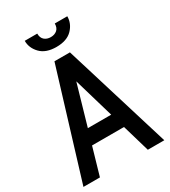

<svg xmlns="http://www.w3.org/2000/svg" viewBox="-213 -988 963 1090"><g transform="rotate(-30 269.0 -442.5)"><path d="M426 0 373.5 -179.5H164L112 0H4L218 -700H319.5L534 0ZM192.5 -276.5H345.5L268.5 -539.5ZM269.5 -764.5Q201 -764.5 165.5 -801Q130 -837.5 130 -885H212Q212 -857 228.2 -843Q244.5 -829 269.5 -829Q294.5 -829 310.8 -843Q327 -857 327 -885H409Q409 -837.5 373.8 -801Q338.5 -764.5 269.5 -764.5Z"/></g></svg>

Font: Cabin Condensed Medium
Style: Regular
Weight: 500
Width: 3
Designer: Pablo Impallari
Foundry: Pablo Impallari. http://www.impallari.com Igino Marini. http://www.ikern.com
Version: Version 3.001; ttfautohint (v1.8.3)